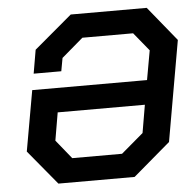

<svg xmlns="http://www.w3.org/2000/svg" viewBox="-51 -752 820 803"><g transform="rotate(-5 359.0 -350.0)"><path d="M42 -145 87 -399H569L591 -522L528 -599H315L225 -522L215 -467H99L116 -566L275 -700H594L712 -555L638 -133L482 0H162ZM438 -101 531 -180 551 -297H185L165 -180L229 -101Z"/></g></svg>

Font: Chakra Petch SemiBold
Style: Italic
Weight: 600
Italic angle: -10°
Designer: Katatrad Aksorn Co.,Ltd.
Foundry: Cadson Demak Co.,Ltd.
Version: Version 1.000; ttfautohint (v1.6)